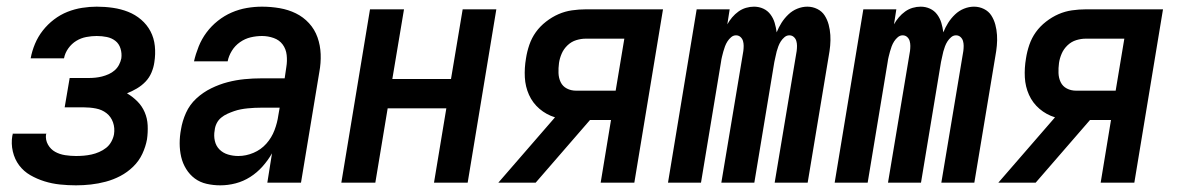

<svg xmlns="http://www.w3.org/2000/svg" viewBox="-20 -548 3540 576"><path d="M208 8Q184 8 160 5.5Q136 3 113.5 -4Q91 -11 71 -22.5Q51 -34 37.5 -52Q24 -70 18.5 -93.5Q13 -117 17 -141Q18 -143 18 -144Q18 -145 18 -147H119Q119 -146 119 -145.5Q119 -145 118 -145Q116 -128 124 -114Q132 -100 145.5 -92.5Q159 -85 175.5 -82.5Q192 -80 208 -80Q220 -80 231.5 -81Q243 -82 254.5 -84.5Q266 -87 277.5 -92Q289 -97 298.5 -104.5Q308 -112 314 -123Q320 -134 322 -145Q325 -164 319 -181Q313 -198 299.5 -208.5Q286 -219 268 -222.5Q250 -226 231 -226H174L189 -314H246Q256 -314 266 -315Q276 -316 286 -318.5Q296 -321 306 -325.5Q316 -330 324 -337Q332 -344 337 -353.5Q342 -363 344 -373Q346 -388 341.5 -402.5Q337 -417 326 -425.5Q315 -434 300.5 -437Q286 -440 270 -440Q255 -440 239 -437Q223 -434 209 -425.5Q195 -417 185 -403Q175 -389 172 -373H72Q76 -395 85 -416.5Q94 -438 108.5 -456.5Q123 -475 142 -489.5Q161 -504 182.5 -512.5Q204 -521 226.5 -524.5Q249 -528 270 -528Q295 -528 319 -524.5Q343 -521 364.5 -512.5Q386 -504 403.5 -489Q421 -474 431.5 -454Q442 -434 444.5 -410Q447 -386 443 -361Q441 -346 434.5 -330.5Q428 -315 416.5 -303Q405 -291 390.5 -282.5Q376 -274 361 -268Q378 -258 392 -244Q406 -230 414 -211.5Q422 -193 423 -172Q424 -151 421 -130Q417 -108 407 -86.5Q397 -65 379.5 -48Q362 -31 341 -20Q320 -9 297.5 -3Q275 3 252.5 5.5Q230 8 208 8Z M641 8Q620 8 600 3.5Q580 -1 564.5 -12.5Q549 -24 538.5 -41Q528 -58 523.5 -77.5Q519 -97 519 -118Q519 -139 523 -160Q527 -185 538 -209.5Q549 -234 569 -252.5Q589 -271 613.5 -283Q638 -295 663 -301.5Q688 -308 713.5 -310.5Q739 -313 765 -313H834L839 -347Q842 -365 840 -383Q838 -401 828 -414.5Q818 -428 801 -434Q784 -440 766 -440Q749 -440 732 -436Q715 -432 700 -421.5Q685 -411 675.5 -395.5Q666 -380 663 -364H562Q567 -386 576 -408.5Q585 -431 599.5 -450.5Q614 -470 633.5 -485.5Q653 -501 675 -510.5Q697 -520 720 -524Q743 -528 766 -528Q793 -528 819 -523.5Q845 -519 867.5 -508Q890 -497 907 -478.5Q924 -460 932.5 -436Q941 -412 942 -385.5Q943 -359 938 -332L883 0H782L796 -88Q784 -67 767.5 -48.5Q751 -30 730.5 -17Q710 -4 687 2Q664 8 641 8ZM695 -80Q718 -80 740.5 -89.5Q763 -99 779 -117Q795 -135 803.5 -157.5Q812 -180 815 -202L819 -225H765Q754 -225 744 -224.5Q734 -224 723.5 -223Q713 -222 702.5 -220Q692 -218 682 -214.5Q672 -211 662 -206.5Q652 -202 643.5 -195Q635 -188 630 -178Q625 -168 624 -157Q621 -141 624.5 -125.5Q628 -110 638.5 -99.5Q649 -89 664 -84.5Q679 -80 695 -80Z M1004 0 1090 -520H1192L1157 -311H1333L1368 -520H1469L1383 0H1282L1319 -223H1143L1106 0Z M1475 0 1645 -196Q1619 -204 1598.5 -221.5Q1578 -239 1567 -263.5Q1556 -288 1554.5 -316Q1553 -344 1558 -373Q1561 -393 1568 -413.5Q1575 -434 1587.5 -451.5Q1600 -469 1618 -483Q1636 -497 1655.5 -505.5Q1675 -514 1696 -517Q1717 -520 1737 -520H1969L1883 0H1782L1813 -188H1750L1587 0ZM1708 -276H1827L1853 -432H1737Q1723 -432 1708.5 -427.5Q1694 -423 1682.5 -412Q1671 -401 1665 -387Q1659 -373 1657 -359Q1655 -344 1655.5 -329Q1656 -314 1662 -301.5Q1668 -289 1680.5 -282.5Q1693 -276 1708 -276Z M1984 0 2070 -520H2169L2162 -475Q2168 -486 2176.5 -496Q2185 -506 2195.5 -513.5Q2206 -521 2218 -524.5Q2230 -528 2242 -528Q2257 -528 2270 -522Q2283 -516 2291.5 -504.5Q2300 -493 2304 -479.5Q2308 -466 2310 -451Q2316 -466 2324.5 -479.5Q2333 -493 2345 -504.5Q2357 -516 2372 -522Q2387 -528 2402 -528Q2418 -528 2432 -521Q2446 -514 2454 -501.5Q2462 -489 2466 -474Q2470 -459 2471 -443Q2472 -427 2470.5 -411Q2469 -395 2466 -379L2403 0H2304L2370 -395Q2371 -403 2371 -410.5Q2371 -418 2369 -425Q2367 -432 2361.5 -437Q2356 -442 2348 -442Q2340 -442 2333.5 -436.5Q2327 -431 2322.5 -424Q2318 -417 2315 -409Q2312 -401 2310 -393.5Q2308 -386 2306.5 -378Q2305 -370 2303 -362L2243 0H2144L2210 -395Q2211 -403 2211 -410.5Q2211 -418 2209 -425Q2207 -432 2201.5 -437Q2196 -442 2188 -442Q2180 -442 2173.5 -436.5Q2167 -431 2162.5 -424Q2158 -417 2155 -409Q2152 -401 2150 -393.5Q2148 -386 2146 -378Q2144 -370 2143 -362L2083 0Z M2484 0 2570 -520H2669L2662 -475Q2668 -486 2676.5 -496Q2685 -506 2695.5 -513.5Q2706 -521 2718 -524.5Q2730 -528 2742 -528Q2757 -528 2770 -522Q2783 -516 2791.5 -504.5Q2800 -493 2804 -479.5Q2808 -466 2810 -451Q2816 -466 2824.5 -479.5Q2833 -493 2845 -504.5Q2857 -516 2872 -522Q2887 -528 2902 -528Q2918 -528 2932 -521Q2946 -514 2954 -501.5Q2962 -489 2966 -474Q2970 -459 2971 -443Q2972 -427 2970.5 -411Q2969 -395 2966 -379L2903 0H2804L2870 -395Q2871 -403 2871 -410.5Q2871 -418 2869 -425Q2867 -432 2861.5 -437Q2856 -442 2848 -442Q2840 -442 2833.5 -436.5Q2827 -431 2822.5 -424Q2818 -417 2815 -409Q2812 -401 2810 -393.5Q2808 -386 2806.5 -378Q2805 -370 2803 -362L2743 0H2644L2710 -395Q2711 -403 2711 -410.5Q2711 -418 2709 -425Q2707 -432 2701.5 -437Q2696 -442 2688 -442Q2680 -442 2673.5 -436.5Q2667 -431 2662.5 -424Q2658 -417 2655 -409Q2652 -401 2650 -393.5Q2648 -386 2646 -378Q2644 -370 2643 -362L2583 0Z M2975 0 3145 -196Q3119 -204 3098.5 -221.5Q3078 -239 3067 -263.5Q3056 -288 3054.5 -316Q3053 -344 3058 -373Q3061 -393 3068 -413.5Q3075 -434 3087.5 -451.5Q3100 -469 3118 -483Q3136 -497 3155.5 -505.5Q3175 -514 3196 -517Q3217 -520 3237 -520H3469L3383 0H3282L3313 -188H3250L3087 0ZM3208 -276H3327L3353 -432H3237Q3223 -432 3208.5 -427.5Q3194 -423 3182.5 -412Q3171 -401 3165 -387Q3159 -373 3157 -359Q3155 -344 3155.5 -329Q3156 -314 3162 -301.5Q3168 -289 3180.5 -282.5Q3193 -276 3208 -276Z"/></svg>

Font: Iosevka SS04 Semibold
Style: Italic
Weight: 600
Italic angle: -9°
Monospace: yes
Designer: Belleve Invis
Foundry: Belleve Invis
Version: Version 19.0.0; ttfautohint (v1.8.4)